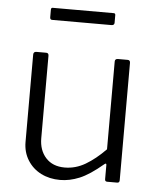

<svg xmlns="http://www.w3.org/2000/svg" viewBox="-53 -770 681 826"><g transform="rotate(5 288.0 -357.5)"><path d="M252 -45Q299 -45 341.5 -70Q384 -95 427 -139V-518Q427 -530 440 -530H482Q493 -530 493 -518V-11Q493 0 483 0H440Q430 0 430 -10V-71Q430 -76 428 -77Q426 -78 421 -74Q363 -25 320.5 -7.5Q278 10 237 10Q191 10 154.5 -8.5Q118 -27 96.5 -61.5Q75 -96 75 -140V-517Q75 -530 88 -530H130Q141 -530 141 -518V-162Q141 -110 170.5 -77.5Q200 -45 252 -45ZM412 -717V-684Q412 -673 399 -673H143Q138 -673 136 -676Q134 -679 134 -684V-716Q134 -725 141 -725H405Q412 -725 412 -717Z"/></g></svg>

Font: Libre Franklin Light
Style: Regular
Weight: 300
Designer: Pablo Impallari, Rodrigo Fuenzalida, Nhung Nguyen
Foundry: Impallari Type
Version: Version 3.000